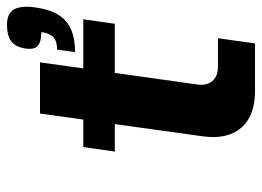

<svg xmlns="http://www.w3.org/2000/svg" viewBox="-122 -640 762 559"><g transform="rotate(-90 259.5 -361.0)"><path d="M292.5 -168Q288.6 -140.6 302.5 -124.3Q316.4 -107.9 345.2 -107.9H427.2L412.1 0H273.9Q200.7 0 166.3 -40.3Q131.8 -80.6 141.6 -151.9L177.2 -408.2H97.2L110.4 -500H190.4L208 -626H356.9L339.4 -500H482.4L469.2 -408.2H326.2ZM466.3 -722.2Q485.8 -722.2 497.8 -715.1Q509.8 -708 513.9 -696.3Q518.1 -684.6 518.8 -669.4Q519.5 -654.3 516.6 -638.2Q508.3 -578.1 477.3 -551Q446.3 -523.9 386.7 -523.9L394 -576.2Q418 -576.2 429.7 -586.7Q441.4 -597.2 445.3 -622.1Q416.5 -622.1 405 -632.6Q393.6 -643.1 397 -667Q401.4 -697.3 418.2 -709.7Q435.1 -722.2 466.3 -722.2Z"/></g></svg>

Font: Fivo Sans
Style: Italic
Weight: 700
Designer: Alexander Slobzheninov
Foundry: Alexander Slobzheninov
Version: 1.0